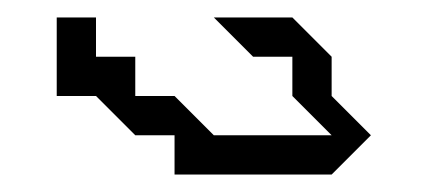

<svg xmlns="http://www.w3.org/2000/svg" viewBox="-20 -785 490 220"><path d="M180 -585V-630H135L90 -675H45V-765H90V-720H135V-675H180L225 -630H360L315 -675V-720H270L225 -765H315L360 -720V-675L405 -630L360 -585Z"/></svg>

Font: Rubik Iso
Style: Regular
Weight: 400
Designer: Hubert and Fischer, NaN
Foundry: Hubert and Fischer, NaN
Version: Version 2.200